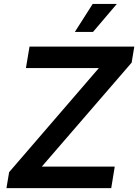

<svg xmlns="http://www.w3.org/2000/svg" viewBox="-20 -967 710 987"><path d="M13.2 0 26.9 -82 488.3 -617.2H113.3L131.8 -727.5H670.4L656.7 -645L194.8 -110.4H569.8L551.8 0ZM364.7 -802.7 456.5 -946.8H580.6L458 -802.7Z"/></svg>

Font: Inter Semi Bold
Style: Italic
Weight: 600
Italic angle: -9.39999°
Designer: Rasmus Andersson
Foundry: rsms
Version: Version 4.000;git-3c8e0fc